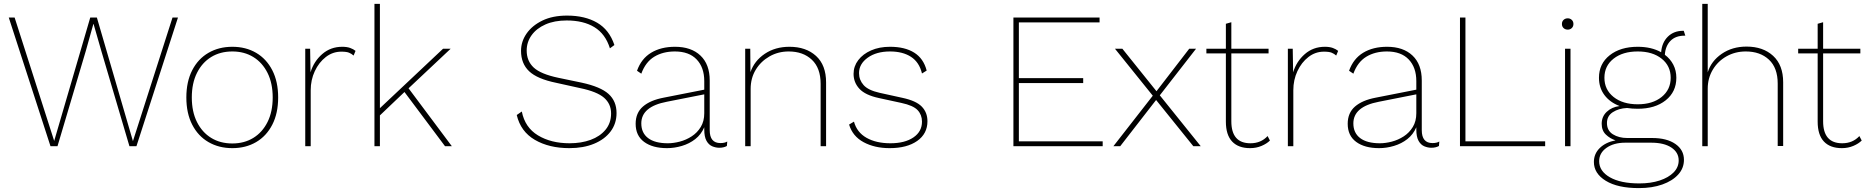

<svg xmlns="http://www.w3.org/2000/svg" viewBox="-20 -750 9576 985"><path d="M239 0 25 -660H55L258 -27L443 -660H477L662 -26L865 -660H893L680 0H644L500 -488L460 -627H459L420 -488L275 0Z M1172 -510Q1241 -510 1294 -479Q1347 -448 1377 -389.5Q1407 -331 1407 -250Q1407 -169 1377 -110.5Q1347 -52 1294 -21Q1241 10 1172 10Q1103 10 1049.5 -21Q996 -52 966 -110.5Q936 -169 936 -250Q936 -331 966 -389.5Q996 -448 1049.5 -479Q1103 -510 1172 -510ZM1172 -486Q1110 -486 1063.5 -457.5Q1017 -429 990.5 -376Q964 -323 964 -250Q964 -177 990.5 -124Q1017 -71 1063.5 -42.5Q1110 -14 1172 -14Q1233 -14 1279.5 -42.5Q1326 -71 1352.5 -124Q1379 -177 1379 -250Q1379 -323 1352.5 -376Q1326 -429 1279.5 -457.5Q1233 -486 1172 -486Z M1546 0V-500H1571L1573 -379Q1590 -435 1633 -472.5Q1676 -510 1736 -510Q1760 -510 1776.5 -504Q1793 -498 1804 -489L1794 -465Q1784 -474 1771 -479.5Q1758 -485 1731 -485Q1687 -485 1651.5 -457.5Q1616 -430 1595 -385Q1574 -340 1574 -287V0Z M2292 -500 2076 -297 2298 0H2263L2055 -278L1929 -158V0H1901V-730H1929V-195L2253 -500Z M2889 -670Q2981 -670 3043.5 -633.5Q3106 -597 3132 -519L3109 -502Q3086 -576 3029.5 -610.5Q2973 -645 2887 -645Q2824 -645 2778 -624.5Q2732 -604 2707 -569Q2682 -534 2682 -491Q2682 -437 2718 -403.5Q2754 -370 2844 -351L2964 -326Q3061 -305 3102 -268Q3143 -231 3143 -170Q3143 -116 3112.5 -75.5Q3082 -35 3027.5 -12.5Q2973 10 2901 10Q2797 10 2724 -32.5Q2651 -75 2631 -160L2657 -178Q2673 -96 2740 -55.5Q2807 -15 2902 -15Q2962 -15 3010 -32.5Q3058 -50 3086.5 -84.5Q3115 -119 3115 -168Q3115 -217 3079 -248.5Q3043 -280 2956 -298L2834 -325Q2736 -345 2694.5 -384.5Q2653 -424 2653 -489Q2653 -537 2681.5 -578Q2710 -619 2762.5 -644.5Q2815 -670 2889 -670Z M3593 -334Q3593 -404 3554 -445Q3515 -486 3442 -486Q3381 -486 3336.5 -459Q3292 -432 3270 -372L3248 -387Q3270 -449 3320.5 -479.5Q3371 -510 3443 -510Q3526 -510 3573.5 -465Q3621 -420 3621 -337V-82Q3621 -16 3676 -16Q3698 -16 3711 -24L3709 -1Q3693 8 3670 8Q3652 8 3634 0.5Q3616 -7 3604.5 -27.5Q3593 -48 3593 -86V-97Q3577 -60 3547 -36.5Q3517 -13 3478.5 -1.5Q3440 10 3402 10Q3328 10 3284.5 -22Q3241 -54 3241 -115Q3241 -171 3278.5 -203.5Q3316 -236 3385 -249L3593 -290ZM3270 -117Q3270 -68 3305 -41.5Q3340 -15 3406 -15Q3435 -15 3467.5 -23.5Q3500 -32 3528.5 -50.5Q3557 -69 3575 -98.5Q3593 -128 3593 -169V-266L3401 -228Q3270 -203 3270 -117Z M3803 0V-500H3829L3830 -380Q3850 -438 3903.5 -474Q3957 -510 4030 -510Q4115 -510 4166.5 -463Q4218 -416 4218 -327V0H4190V-320Q4190 -401 4145 -443.5Q4100 -486 4026 -486Q3972 -486 3927.5 -460.5Q3883 -435 3857 -392Q3831 -349 3831 -294V0Z M4544 10Q4467 10 4410.5 -20.5Q4354 -51 4336 -111L4361 -126Q4376 -71 4425.5 -43Q4475 -15 4548 -15Q4622 -15 4666 -45Q4710 -75 4710 -126Q4710 -161 4687.5 -185Q4665 -209 4604 -222L4489 -247Q4419 -262 4389 -294.5Q4359 -327 4359 -371Q4359 -410 4383 -441.5Q4407 -473 4449 -491.5Q4491 -510 4546 -510Q4622 -510 4670 -480Q4718 -450 4734 -388L4710 -373Q4696 -431 4653.5 -458.5Q4611 -486 4546 -486Q4476 -486 4431.5 -454Q4387 -422 4387 -375Q4387 -340 4410.5 -313.5Q4434 -287 4492 -274L4610 -248Q4680 -233 4709 -203Q4738 -173 4738 -128Q4738 -64 4685.5 -27Q4633 10 4544 10Z M5179 0V-660H5621V-635H5207V-349H5537V-324H5207V-25H5637V0Z M5738 -500 5913 -282 6081 -500H6116L5930 -261L6140 0H6102L5911 -237L5727 0H5692L5894 -259L5700 -500Z M6488 -500V-476H6297V-128Q6297 -15 6395 -15Q6449 -15 6483 -52L6495 -29Q6479 -13 6452 -1.5Q6425 10 6393 10Q6333 10 6301 -24Q6269 -58 6269 -126V-476H6169V-500H6269V-628L6297 -636V-500Z M6587 0V-500H6612L6614 -379Q6631 -435 6674 -472.5Q6717 -510 6777 -510Q6801 -510 6817.5 -504Q6834 -498 6845 -489L6835 -465Q6825 -474 6812 -479.5Q6799 -485 6772 -485Q6728 -485 6692.5 -457.5Q6657 -430 6636 -385Q6615 -340 6615 -287V0Z M7246 -334Q7246 -404 7207 -445Q7168 -486 7095 -486Q7034 -486 6989.5 -459Q6945 -432 6923 -372L6901 -387Q6923 -449 6973.5 -479.5Q7024 -510 7096 -510Q7179 -510 7226.5 -465Q7274 -420 7274 -337V-82Q7274 -16 7329 -16Q7351 -16 7364 -24L7362 -1Q7346 8 7323 8Q7305 8 7287 0.5Q7269 -7 7257.5 -27.5Q7246 -48 7246 -86V-97Q7230 -60 7200 -36.5Q7170 -13 7131.5 -1.5Q7093 10 7055 10Q6981 10 6937.5 -22Q6894 -54 6894 -115Q6894 -171 6931.5 -203.5Q6969 -236 7038 -249L7246 -290ZM6923 -117Q6923 -68 6958 -41.5Q6993 -15 7059 -15Q7088 -15 7120.5 -23.5Q7153 -32 7181.5 -50.5Q7210 -69 7228 -98.5Q7246 -128 7246 -169V-266L7054 -228Q6923 -203 6923 -117Z M7498 -25H7907V0H7470V-660H7498Z M8023 -598Q8010 -598 8001.5 -606Q7993 -614 7993 -627Q7993 -640 8001.5 -648Q8010 -656 8023 -656Q8035 -656 8043.5 -648Q8052 -640 8052 -627Q8052 -614 8043.5 -606Q8035 -598 8023 -598ZM8037 -500V0H8009V-500Z M8456 -42Q8531 -42 8575 -11.5Q8619 19 8619 70Q8619 113 8589.5 145.5Q8560 178 8508 196.5Q8456 215 8388 215Q8279 215 8218 177.5Q8157 140 8157 81Q8157 39 8187 9.5Q8217 -20 8268 -30Q8240 -39 8218.5 -59.5Q8197 -80 8197 -115Q8197 -152 8223 -176.5Q8249 -201 8289 -206Q8239 -225 8211 -262.5Q8183 -300 8183 -351Q8183 -423 8238 -466.5Q8293 -510 8382 -510Q8452 -510 8502 -482Q8506 -532 8536.5 -562Q8567 -592 8615 -592H8618L8626 -567H8622Q8576 -567 8550 -540.5Q8524 -514 8521 -469Q8549 -448 8564.5 -418Q8580 -388 8580 -351Q8580 -279 8525.5 -235.5Q8471 -192 8382 -192Q8353 -192 8327 -196Q8284 -194 8254 -174.5Q8224 -155 8224 -119Q8224 -80 8254.5 -61Q8285 -42 8328 -42ZM8382 -486Q8305 -486 8258 -449Q8211 -412 8211 -351Q8211 -290 8258 -252.5Q8305 -215 8382 -215Q8458 -215 8504.5 -252.5Q8551 -290 8551 -351Q8551 -412 8504.5 -449Q8458 -486 8382 -486ZM8390 191Q8449 191 8494.5 176Q8540 161 8566 134.5Q8592 108 8592 73Q8592 32 8554.5 7Q8517 -18 8451 -18H8318Q8259 -18 8221.5 8.5Q8184 35 8184 77Q8184 128 8239 159.5Q8294 191 8390 191Z M8713 0V-730H8741V-379Q8759 -437 8813 -474Q8867 -511 8940 -511Q9025 -511 9076.5 -463.5Q9128 -416 9128 -328V-1H9100V-321Q9100 -402 9055 -444Q9010 -486 8936 -486Q8882 -486 8837.5 -461Q8793 -436 8767 -392.5Q8741 -349 8741 -295V0Z M9524 -500V-476H9333V-128Q9333 -15 9431 -15Q9485 -15 9519 -52L9531 -29Q9515 -13 9488 -1.5Q9461 10 9429 10Q9369 10 9337 -24Q9305 -58 9305 -126V-476H9205V-500H9305V-628L9333 -636V-500Z"/></svg>

Font: Work Sans ExtraLight
Style: Regular
Weight: 200
Designer: Wei Huang
Foundry: Wei Huang
Version: Version 2.010; ttfautohint (v1.8.3)